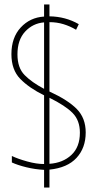

<svg xmlns="http://www.w3.org/2000/svg" viewBox="-20 -780 434 858"><path d="M177 -21Q137 -23 98 -32.5Q59 -42 33 -54V-83Q60 -70 101.5 -58.5Q143 -47 177 -47V-354Q110 -387 70.5 -427.5Q31 -468 31 -538Q31 -612 72.5 -657Q114 -702 177 -706V-760H201V-707Q273 -706 332 -672L320 -647Q293 -663 263.5 -672Q234 -681 201 -681V-371Q284 -333 323.5 -292.5Q363 -252 363 -188Q363 -119 322 -74.5Q281 -30 201 -22V58H177ZM177 -680Q127 -676 92.5 -639Q58 -602 58 -537Q58 -477 90 -444.5Q122 -412 177 -383ZM201 -48Q261 -52 299 -87.5Q337 -123 337 -187Q337 -242 304.5 -275Q272 -308 201 -343Z"/></svg>

Font: Noto Sans Telugu ExtraCondensed Thin
Style: Regular
Weight: 100
Width: 2
Designer: Jelle Bosma - Monotype Design Team
Foundry: Monotype Imaging Inc.
Version: Version 2.005; ttfautohint (v1.8.4.7-5d5b)